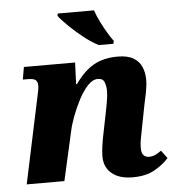

<svg xmlns="http://www.w3.org/2000/svg" viewBox="-54 -817 810 878"><g transform="rotate(-5 351.0 -378.0)"><path d="M521 10Q458 10 424 -19Q390 -48 390 -97Q390 -136 405 -207L421 -286Q425 -305 431 -338Q437 -371 437 -395Q437 -414 430.5 -433Q424 -452 400 -452Q376 -452 353.5 -428Q331 -404 311.5 -367Q292 -330 277.5 -291Q263 -252 257 -222L207 0H34L118 -396Q121 -409 123.5 -422.5Q126 -436 126 -444Q126 -463 117 -471Q108 -479 79 -479H58L68 -536H303L299 -437H303Q343 -494 388.5 -520Q434 -546 499 -546Q545 -546 571.5 -530Q598 -514 609 -487.5Q620 -461 620 -430Q620 -404 614 -373Q608 -342 602 -316L582 -213Q577 -186 572.5 -163.5Q568 -141 568 -120Q568 -77 603 -77Q617 -77 630 -82.5Q643 -88 659 -100L686 -64Q662 -36 621.5 -13Q581 10 521 10ZM418 -606Q386 -622 350 -650.5Q314 -679 284 -708.5Q254 -738 241 -756L244 -766H410Q418 -741 432.5 -712Q447 -683 462 -658Q477 -633 488 -619L485 -606Z"/></g></svg>

Font: Noto Serif ExtraBold
Style: Italic
Weight: 800
Italic angle: -12°
Designer: Monotype Design Team
Foundry: Monotype Imaging Inc.
Version: Version 2.013